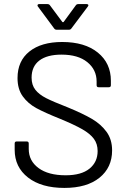

<svg xmlns="http://www.w3.org/2000/svg" viewBox="-20 -914 624 942"><path d="M52 -179V-210Q52 -220 62 -220H111Q121 -220 121 -210V-183Q121 -125 169 -89.5Q217 -54 302 -54Q379 -54 419 -86.5Q459 -119 459 -173Q459 -208 440.5 -233Q422 -258 383.5 -280Q345 -302 275 -331Q200 -361 158.5 -383.5Q117 -406 91.5 -441.5Q66 -477 66 -531Q66 -615 124.5 -661.5Q183 -708 285 -708Q396 -708 460 -656Q524 -604 524 -518V-496Q524 -486 514 -486H464Q454 -486 454 -496V-514Q454 -572 408.5 -609Q363 -646 282 -646Q211 -646 173 -617Q135 -588 135 -533Q135 -497 153.5 -473.5Q172 -450 206.5 -432.5Q241 -415 313 -387Q386 -357 430.5 -331Q475 -305 502.5 -267.5Q530 -230 530 -176Q530 -92 468 -42Q406 8 296 8Q183 8 117.5 -43Q52 -94 52 -179ZM164 -888Q164 -890 166 -892Q168 -894 172 -894H212Q221 -894 225 -888L286 -806Q287 -805 289 -805Q291 -805 292 -806L352 -888Q356 -894 365 -894H405Q411 -894 413 -890.5Q415 -887 411 -882L330 -774Q326 -768 317 -768H259Q250 -768 246 -774L166 -882Q164 -884 164 -888Z"/></svg>

Font: Barlow
Style: Regular
Weight: 400
Designer: Jeremy Tribby
Foundry: Tribby Type
Version: Version 1.408;December 10, 2018;FontCreator 11.5.0.2430 64-b